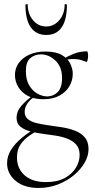

<svg xmlns="http://www.w3.org/2000/svg" viewBox="-20 -648 468 950"><path d="M171 282Q99 282 57 246.5Q15 211 15 160Q15 125 34.5 93.5Q54 62 90 32.5Q126 3 175 -25L185 -14Q156 3 128 21.5Q100 40 82 66Q64 92 64 131Q64 186 102 219.5Q140 253 207 253Q263 253 300 233Q337 213 355.5 182Q374 151 374 119Q374 87 357.5 68Q341 49 314 38.5Q287 28 255 23Q223 18 191 14Q161 10 131.5 2.5Q102 -5 82 -20.5Q62 -36 62 -64Q62 -98 87 -126Q112 -154 140 -173L147 -166Q127 -154 114.5 -134.5Q102 -115 102 -94Q102 -71 118.5 -58Q135 -45 160.5 -39Q186 -33 213 -29Q249 -24 285 -18.5Q321 -13 351 -1.5Q381 10 399.5 31.5Q418 53 418 90Q418 123 399 156.5Q380 190 346 218.5Q312 247 267 264.5Q222 282 171 282ZM194 -157Q149 -157 118 -173.5Q87 -190 70.5 -217.5Q54 -245 54 -277Q54 -310 72.5 -336Q91 -362 125 -377.5Q159 -393 205 -393Q257 -393 286.5 -375.5Q316 -358 328 -332.5Q340 -307 340 -283Q340 -250 323.5 -221.5Q307 -193 274.5 -175Q242 -157 194 -157ZM214 -171Q243 -171 265 -192Q287 -213 287 -263Q287 -317 254.5 -348Q222 -379 182 -379Q152 -379 130 -360.5Q108 -342 108 -296Q108 -254 124 -226.5Q140 -199 164.5 -185Q189 -171 214 -171ZM287 -319V-353Q317 -371 346.5 -382.5Q376 -394 411 -394Q413 -394 414.5 -387Q416 -380 416 -373Q416 -363 413.5 -351.5Q411 -340 407 -342Q399 -345 382.5 -350.5Q366 -356 343 -356Q330 -356 318.5 -354Q307 -352 296 -349ZM106 -623Q106 -627 111.5 -627.5Q117 -628 117 -626Q117 -580 143 -548.5Q169 -517 209 -517Q247 -517 273.5 -548.5Q300 -580 300 -626Q300 -628 305.5 -627.5Q311 -627 311 -623Q311 -550 285 -512.5Q259 -475 209 -475Q159 -475 132.5 -512.5Q106 -550 106 -623Z"/></svg>

Font: Cormorant Light
Style: Regular
Weight: 300
Designer: Christian Thalmann (Catharsis Fonts)
Foundry: Catharsis Fonts
Version: Version 4.000